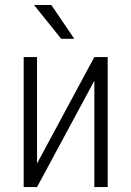

<svg xmlns="http://www.w3.org/2000/svg" viewBox="-20 -760 534 780"><path d="M363.3 -528.3H417.5V0H363.3V-432.1L130.4 0H76.2V-528.3H130.4V-95.7ZM281.7 -602.5H228.5L118.2 -739.7H188.5Z"/></svg>

Font: MAUL Condensed Light
Style: Light
Weight: 300
Designer: MAUL
Version: Version 2.137; 2017; ttfautohint (v1.8.3)